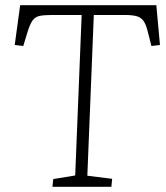

<svg xmlns="http://www.w3.org/2000/svg" viewBox="-20 -723 642 743"><path d="M186 -30 271 -44 296 -665H180Q151 -665 133.5 -661.5Q116 -658 105.5 -643Q95 -628 85 -594L70 -545L37 -549L58 -703H585L599 -549L566 -545L553 -596Q546 -626 536.5 -640.5Q527 -655 510 -660Q493 -665 463 -665H343L318 -43L414 -31L411 0H183Z"/></svg>

Font: Literata 18pt ExtraLight
Style: Italic
Weight: 250
Italic angle: -2°
Designer: Latin by Veronika Burian and Jose Scaglione. Greek by Irene Vlachou. Cyrillic by Vera Evstafieva
Foundry: TypeTogether
Version: Version 3.103;gftools[0.9.29]